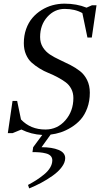

<svg xmlns="http://www.w3.org/2000/svg" viewBox="-20 -731 558 1054"><path d="M22.9 0 48.8 -176.8H74.2L95.2 -75.2Q147.5 -20 229 -20Q294.9 -20 338.9 -70.6Q382.8 -121.1 382.8 -192.9Q382.8 -221.2 371.1 -243.4Q359.4 -265.6 340.3 -279.5Q321.3 -293.5 296.9 -306.6Q272.5 -319.8 246.8 -330.1Q221.2 -340.3 196.8 -355.5Q172.4 -370.6 153.3 -387.7Q134.3 -404.8 122.6 -432.1Q110.8 -459.5 110.8 -494.1Q110.8 -536.1 123.5 -571.8Q136.2 -607.4 158 -632.8Q179.7 -658.2 208.5 -676Q237.3 -693.8 269 -702.4Q300.8 -710.9 334 -710.9Q401.4 -710.9 455.1 -689L484.9 -702.1H509.8L483.9 -524.9H460L432.1 -659.2Q391.6 -682.1 335 -682.1Q279.3 -682.1 239.7 -638.2Q200.2 -594.2 200.2 -527.8Q200.2 -495.6 215.3 -471.4Q230.5 -447.3 254.4 -431.6Q278.3 -416 307.6 -402.6Q336.9 -389.2 366 -374.3Q395 -359.4 418.9 -340.8Q442.9 -322.3 458 -292Q473.1 -261.7 473.1 -222.2Q473.1 -175.8 459 -137.7Q444.8 -99.6 422.6 -74.7Q400.4 -49.8 370.8 -31.7Q341.3 -13.7 313.7 -4.6Q286.1 4.4 257.8 7.8L208 77.1Q265.6 77.1 301.8 92Q337.9 106.9 337.9 137.2Q337.9 161.1 318.8 186.5Q299.8 211.9 269 233.6Q238.3 255.4 205.8 272.7Q173.3 290 140.1 303.2L133.8 284.2Q160.2 270 179.7 257.6Q199.2 245.1 221.2 227.3Q243.2 209.5 255.1 189.5Q267.1 169.4 267.1 148.9Q267.1 134.8 258.3 125.2Q249.5 115.7 232.7 111.3Q215.8 106.9 199 105.5Q182.1 104 158.2 104L162.1 77.1L211.9 9.8Q151.4 6.8 97.2 -20L48.8 0Z"/></svg>

Font: Dihjauti
Style: Bold Italic
Weight: 700
Italic angle: -9°
Designer: T. Christopher White
Version: Version 3.0.0